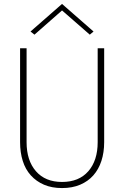

<svg xmlns="http://www.w3.org/2000/svg" viewBox="-20 -945 631 975"><path d="M82 -700V-223Q82 -171 95.5 -128Q109 -85 136.5 -54.5Q164 -24 203.5 -7Q243 10 295 10Q347 10 387 -7Q427 -24 454 -54.5Q481 -85 495 -128Q509 -171 509 -223V-700H476V-223Q476 -130 428.5 -75.5Q381 -21 295 -21Q210 -21 162.5 -75.5Q115 -130 115 -223V-700ZM295 -892 436 -769 455 -785 295 -925 135 -785 155 -769Z"/></svg>

Font: Jost ExtraLight
Style: Regular
Weight: 250
Version: Version 3.710